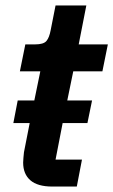

<svg xmlns="http://www.w3.org/2000/svg" viewBox="-20 -685 416 705"><path d="M281 -99 262 0H172Q118 0 91.5 -23Q65 -46 65 -88Q65 -95 66 -105.5Q67 -116 68 -126L89 -233H29L45 -316H106L128 -423H53L73 -522H109Q140 -522 150.5 -534.5Q161 -547 166 -574L184 -665H297L269 -522H376L356 -423H249L227 -316H318L301 -233H210L184 -99Z"/></svg>

Font: IBM Plex Sans SemiBold
Style: Italic
Weight: 600
Italic angle: -11.31°
Designer: Mike Abbink, Paul van der Laan, Pieter van Rosmalen
Foundry: Bold Monday
Version: Version 3.201